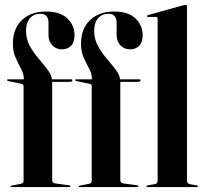

<svg xmlns="http://www.w3.org/2000/svg" viewBox="-20 -762 840 782"><path d="M192.5 -28Q192.5 -17 204.5 -15L260.5 -7.5Q266.5 -6.5 266.5 -3Q266.5 0 262 0H26Q23 0 23 -2.5Q23 -5.5 27.5 -6L65.5 -13.5Q76 -16 76 -25V-410.5Q76 -418.5 69.5 -420L13 -432Q9 -433 9 -435.5Q9 -439 13 -439H77V-441Q77 -461 66 -481.5Q55 -502 43.8 -526.8Q32.5 -551.5 32.5 -584Q32.5 -645 69 -680Q105.5 -715 167 -715Q226 -715 254.8 -686.5Q283.5 -658 283.5 -619Q283.5 -589.5 269.2 -575.2Q255 -561 232 -561Q209 -561 193.2 -577Q177.5 -593 177.5 -620V-669Q177.5 -706 144 -706Q117.5 -706 101.8 -687.5Q86 -669 86 -636Q86 -603 101.2 -575.2Q116.5 -547.5 136.8 -523.8Q157 -500 173.2 -479Q189.5 -458 191.5 -439H270Q275 -439 275 -435.5Q275 -428.5 262.5 -428.5H192.5ZM470 -28Q470 -17 482 -15L538 -7.5Q544 -6.5 544 -3Q544 0 539.5 0H303.5Q300.5 0 300.5 -2.5Q300.5 -5.5 305 -6L343 -13.5Q353.5 -16 353.5 -25V-410.5Q353.5 -418.5 347 -420L290.5 -432Q286.5 -433 286.5 -435.5Q286.5 -439 290.5 -439H354.5V-441Q354.5 -461 343.5 -481.5Q332.5 -502 321.2 -526.8Q310 -551.5 310 -584Q310 -645 346.5 -680Q383 -715 444.5 -715Q503.5 -715 532.2 -686.5Q561 -658 561 -619Q561 -589.5 546.8 -575.2Q532.5 -561 509.5 -561Q486.5 -561 470.8 -577Q455 -593 455 -620V-669Q455 -706 421.5 -706Q395 -706 379.2 -687.5Q363.5 -669 363.5 -636Q363.5 -603 378.8 -575.2Q394 -547.5 414.2 -523.8Q434.5 -500 450.8 -479Q467 -458 469 -439H547.5Q552.5 -439 552.5 -435.5Q552.5 -428.5 540 -428.5H470ZM741.5 -736.5V-27.5Q741.5 -14 753.5 -12L781 -7Q786 -6.5 786 -3Q786 0 782 0H580.5Q576.5 0 576.5 -3Q576.5 -6 583 -7.5L610 -12Q622 -14 622 -27V-686.5Q622 -693 615.5 -693H583Q578.5 -693 578.5 -696.5Q578.5 -699 582.5 -700.5L726 -740.5Q733 -742 736 -742Q741.5 -742 741.5 -736.5Z"/></svg>

Font: Fraunces 144pt S000 SemiBold
Style: Regular
Weight: 600
Version: Version 1.000; ttfautohint (v1.8.3)